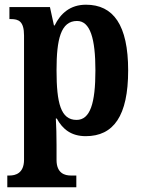

<svg xmlns="http://www.w3.org/2000/svg" viewBox="-20 -566 605 815"><path d="M11 229H304V179H280C257 179 220 171 220 113V49C220 8 219 -30 217 -63H221C246 -17 283 12 344 12C462 12 524 -74 524 -267C524 -460 461 -546 345 -546C278 -546 237 -509 212 -458H209L192 -536H20V-485H26C59 -485 82 -476 82 -415V112C82 170 45 179 21 179H11ZM305 -57C238 -57 220 -128 220 -268C220 -399 238 -477 307 -477C363 -477 385 -402 385 -267C385 -128 363 -57 305 -57Z"/></svg>

Font: Noto Serif Devanagari Condensed
Style: Bold
Weight: 700
Width: 3
Designer: Universal Thirst, Indian Type Foundry and the Monotype Design Team
Foundry: Monotype Imaging Inc.
Version: Version 2.004